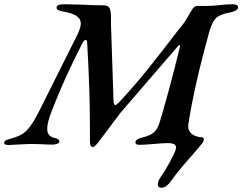

<svg xmlns="http://www.w3.org/2000/svg" viewBox="-68 -678 1140 903"><path d="M674 188Q674 186 676 178Q679 166 688 154Q707 128 730 85.5Q753 43 758 27L760 15Q760 5 750.5 0Q741 -5 720 -5Q699 -5 657 -1Q613 3 588 3Q569 3 569 -8Q569 -24 600 -31Q638 -40 655 -54.5Q672 -69 682 -100Q724 -237 779 -460V-463Q779 -466 777 -466Q774 -466 768 -460L499 -148L393 -7Q376 14 368 14Q363 14 359 7.5Q355 1 355 -10V-72Q355 -256 342 -477Q342 -490 335 -490Q327 -490 318 -472Q237 -315 176 -158Q154 -102 154 -72Q154 -38 186 -30Q213 -25 211 -11Q210 -5 200 -1.5Q190 2 180 2Q150 2 122 0L75 -1Q66 -1 9 2L-27 4Q-51 4 -48 -8Q-47 -15 -39.5 -18.5Q-32 -22 -14 -27Q15 -35 34 -46Q53 -57 72.5 -82Q92 -107 115 -153L294 -511Q312 -546 312 -568Q312 -589 292.5 -602.5Q273 -616 229 -624Q212 -627 205 -631Q198 -635 198 -643Q198 -658 236 -658L319 -656Q373 -653 418 -653Q441 -653 447.5 -639.5Q454 -626 454 -596V-565L466 -199Q468 -184 474 -184Q479 -184 490 -195Q557 -266 620 -344Q683 -422 770 -536Q779 -546 786 -555.5Q793 -565 800 -574L818 -604Q834 -631 838 -637Q847 -650 859 -650H903Q934 -650 974 -655Q985 -656 998 -657Q1011 -658 1024 -658Q1052 -658 1052 -644Q1052 -626 1003 -617Q963 -609 946 -591Q929 -573 916 -528Q845 -271 818 -95Q817 -91 817 -84Q817 -63 833 -49Q849 -35 882 -32Q891 -31 891 -23Q891 -20 889 -14Q886 -6 865.5 17Q845 40 839 48Q769 127 735 175Q713 205 692 205Q674 205 674 188Z"/></svg>

Font: EB Garamond SemiBold
Style: Italic
Weight: 600
Italic angle: -17.2°
Designer: Georg Duffner and Octavio Pardo
Foundry: Georg Duffner
Version: Version 1.000